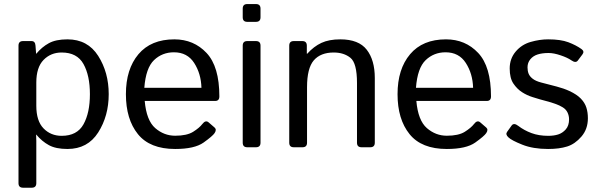

<svg xmlns="http://www.w3.org/2000/svg" viewBox="-20 -711 2895 927"><path d="M91.3 195.3Q69.3 195.3 69.3 173.3V-490.7Q69.3 -512.7 91.3 -512.7H132.3Q149.9 -512.7 151.4 -490.7L154.3 -451.7H155.3Q182.1 -483.9 215.8 -502.4Q249.5 -521 305.7 -521Q403.3 -521 454.1 -441.2Q504.9 -361.3 504.9 -256.3Q504.9 -151.4 454.1 -71.5Q403.3 8.3 305.7 8.3Q249.5 8.3 215.8 -10.3Q182.1 -28.8 155.3 -61H154.3Q155.3 -46.4 155.3 -31.2V173.3Q155.3 195.3 133.3 195.3ZM155.3 -200.2Q155.3 -127 190.2 -91.1Q225.1 -55.2 277.8 -55.2Q352.1 -55.2 383.1 -110.8Q414.1 -166.5 414.1 -256.3Q414.1 -346.2 383.1 -401.9Q352.1 -457.5 277.8 -457.5Q225.1 -457.5 190.2 -421.6Q155.3 -385.7 155.3 -312.5Z M587.9 -256.3Q587.9 -377.4 648.4 -449.2Q709 -521 821.8 -521Q915.5 -521 977.3 -455.3Q1039.1 -389.6 1039.1 -245.6Q1039.1 -223.6 1019 -223.6H678.7Q687 -129.4 729.5 -92.5Q772 -55.7 825.7 -55.7Q882.3 -55.7 912.6 -74.7Q942.9 -93.8 957 -112.3Q972.7 -132.8 987.3 -120.1L1016.1 -95.2Q1027.3 -85.4 1016.1 -68.4Q1006.8 -54.2 963.1 -22.9Q919.4 8.3 825.7 8.3Q703.6 8.3 645.8 -63.5Q587.9 -135.3 587.9 -256.3ZM676.8 -287.1H952.6Q950.7 -355.5 917.5 -407Q884.3 -458.5 819.8 -458.5Q763.2 -458.5 723.6 -420.7Q684.1 -382.8 676.8 -287.1Z M1173.8 0Q1151.9 0 1151.9 -22V-490.7Q1151.9 -512.7 1173.8 -512.7H1215.8Q1237.8 -512.7 1237.8 -490.7V-22Q1237.8 0 1215.8 0ZM1173.8 -605.5Q1151.9 -605.5 1151.9 -627.4V-669.4Q1151.9 -691.4 1173.8 -691.4H1215.8Q1237.8 -691.4 1237.8 -669.4V-627.4Q1237.8 -605.5 1215.8 -605.5Z M1398.4 0Q1376.5 0 1376.5 -22V-490.7Q1376.5 -512.7 1398.4 -512.7H1439.5Q1461.4 -512.7 1461.4 -490.7V-451.7H1463.4Q1495.1 -486.8 1531.7 -503.9Q1568.4 -521 1623 -521Q1711.9 -521 1750.7 -470.9Q1789.6 -420.9 1789.6 -334V-22Q1789.6 0 1767.6 0H1725.6Q1703.6 0 1703.6 -22V-310.5Q1703.6 -406.2 1671.9 -431.9Q1640.1 -457.5 1591.3 -457.5Q1527.8 -457.5 1495.1 -419.7Q1462.4 -381.8 1462.4 -290V-22Q1462.4 0 1440.4 0Z M1899.4 -256.3Q1899.4 -377.4 1960 -449.2Q2020.5 -521 2133.3 -521Q2227.1 -521 2288.8 -455.3Q2350.6 -389.6 2350.6 -245.6Q2350.6 -223.6 2330.6 -223.6H1990.2Q1998.5 -129.4 2041 -92.5Q2083.5 -55.7 2137.2 -55.7Q2193.8 -55.7 2224.1 -74.7Q2254.4 -93.8 2268.6 -112.3Q2284.2 -132.8 2298.8 -120.1L2327.6 -95.2Q2338.9 -85.4 2327.6 -68.4Q2318.4 -54.2 2274.7 -22.9Q2231 8.3 2137.2 8.3Q2015.1 8.3 1957.3 -63.5Q1899.4 -135.3 1899.4 -256.3ZM1988.3 -287.1H2264.2Q2262.2 -355.5 2229 -407Q2195.8 -458.5 2131.3 -458.5Q2074.7 -458.5 2035.2 -420.7Q1995.6 -382.8 1988.3 -287.1Z M2434.6 -47.9Q2419.4 -62 2428.2 -74.2L2450.2 -105Q2460.9 -119.6 2481.9 -103.5Q2510.7 -81.5 2546.1 -68.4Q2581.5 -55.2 2627 -55.2Q2653.8 -55.2 2674.8 -61.8Q2695.8 -68.4 2711.7 -86.4Q2727.5 -104.5 2727.5 -134.8Q2727.5 -152.3 2720 -168Q2712.4 -183.6 2696.5 -193.1Q2680.7 -202.6 2665.5 -208Q2640.6 -217.3 2616 -223.4Q2591.3 -229.5 2551.3 -242.2Q2524.4 -250.5 2500.5 -265.9Q2476.6 -281.2 2458.7 -307.6Q2440.9 -334 2440.9 -380.4Q2440.9 -427.7 2469.7 -461.9Q2498.5 -496.1 2542 -508.5Q2585.4 -521 2626.5 -521Q2687 -521 2723.9 -507.1Q2760.7 -493.2 2787.6 -474.1Q2803.2 -462.9 2792 -448.2L2770 -418.9Q2759.8 -404.8 2738.3 -419.9Q2720.2 -432.6 2687 -443.8Q2653.8 -455.1 2628.9 -455.1Q2598.1 -455.1 2576.2 -448.2Q2554.2 -441.4 2540.5 -424.8Q2526.9 -408.2 2526.9 -385.7Q2526.9 -368.7 2532.2 -355.2Q2537.6 -341.8 2552.2 -330.6Q2566.9 -319.3 2593.3 -312.5Q2634.3 -301.8 2668.2 -293Q2702.1 -284.2 2729.5 -271.5Q2765.1 -254.9 2784.4 -234.9Q2803.7 -214.8 2811 -191.7Q2818.4 -168.5 2818.4 -140.1Q2818.4 -87.9 2787.4 -51.8Q2756.3 -15.6 2718.3 -3.7Q2680.2 8.3 2626.5 8.3Q2553.7 8.3 2501.7 -12.5Q2449.7 -33.2 2434.6 -47.9Z"/></svg>

Font: Istok
Style: Regular
Weight: 500
Designer: Andrey V. Panov
Foundry: Andrey V. Panov
Version: Version 1.0.3